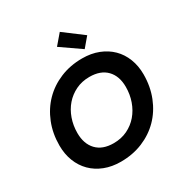

<svg xmlns="http://www.w3.org/2000/svg" viewBox="-209 -1093 1204 1260"><g transform="rotate(-30 392.5 -462.5)"><path d="M759 -416Q759 -324 728 -246Q697 -168 642 -112Q587 -56 511 -24.5Q435 7 344 7Q277 7 222 -14.5Q167 -36 128 -75Q89 -114 68 -168Q47 -222 47 -287Q47 -378 78 -455.5Q109 -533 164 -589Q219 -645 295 -676.5Q371 -708 461 -708Q529 -708 584 -686.5Q639 -665 678 -626.5Q717 -588 738 -534Q759 -480 759 -416ZM190 -299Q190 -217 235 -169.5Q280 -122 364 -122Q422 -122 468.5 -144.5Q515 -167 548 -205.5Q581 -244 599 -295Q617 -346 617 -403Q617 -485 571.5 -532Q526 -579 442 -579Q385 -579 338.5 -556.5Q292 -534 259 -496Q226 -458 208 -407Q190 -356 190 -299ZM422 -932 567 -823 507 -752 357 -856Z"/></g></svg>

Font: SVN-Poppins SemiBold
Style: Italic
Weight: 600
Italic angle: -10°
Designer: Ninad Kale (Devanagari), Jonny Pinhorn (Latin)
Foundry: Indian Type Foundry
Version: Version 3.002 2017; ttfautohint (v1.8.3)